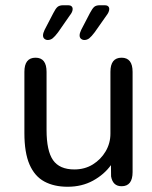

<svg xmlns="http://www.w3.org/2000/svg" viewBox="-20 -701 579 732"><path d="M115.5 -481Q157.5 -481 157.5 -427V-205.5Q157.5 -126 182.2 -90.5Q207 -55 263.5 -55Q303 -55 333.8 -74Q364.5 -93 382.8 -124Q401 -155 401 -191.5V-427Q401 -481 443.5 -481Q485.5 -481 485.5 -427V-45Q485.5 9 443.5 9Q410 9 403.5 -28.5L403 -71.5Q377 -35.5 334.5 -12.2Q292 11 238 11Q186 11 149 -9Q112 -29 92.5 -74Q73 -119 73 -193.5V-427Q73 -481 115.5 -481ZM289.5 -587 323 -651.5Q332 -668.5 339.2 -674.8Q346.5 -681 360.5 -681H380Q387.5 -681 392 -677.2Q396.5 -673.5 396.5 -666.5Q396.5 -655.5 386 -642L341 -578Q329 -562 320.5 -555.2Q312 -548.5 301.5 -548.5Q294.5 -548.5 289 -553Q283.5 -557.5 283.5 -566Q283.5 -574.5 289.5 -587ZM150 -587 183.5 -651.5Q192 -668.5 199.5 -674.8Q207 -681 221 -681H240.5Q248 -681 252.5 -677.2Q257 -673.5 257 -666.5Q257 -655.5 246 -642L201.5 -578Q189.5 -562 181 -555.2Q172.5 -548.5 162 -548.5Q155 -548.5 149.5 -553Q144 -557.5 144 -566Q144 -574.5 150 -587Z"/></svg>

Font: Sono
Style: Regular
Weight: 400
Designer: Tyler Finck
Foundry: Tyler Finck
Version: Version 2.112